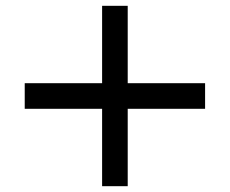

<svg xmlns="http://www.w3.org/2000/svg" viewBox="-20 -583 790 660"><path d="M685 -209H419V57H331V-209H65V-297H331V-563H419V-297H685Z"/></svg>

Font: STIX
Style: Bold
Weight: 700
Designer: MicroPress Inc., with final additions and corrections provided by Coen Hoffman, Elsevier (retired)
Version: Version 1.1.1